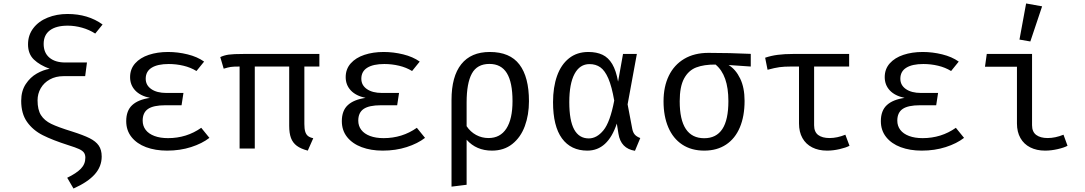

<svg xmlns="http://www.w3.org/2000/svg" viewBox="-20 -848 6194 1096"><path d="M565.6 -708.2 523.6 -656.4Q489.2 -678.5 448.2 -690Q407.2 -701.5 366.7 -701.5Q300.5 -701.5 264.9 -674.9Q229.2 -648.2 229.2 -597.4Q229.2 -546.7 262.1 -519Q294.9 -491.3 352.3 -491.3H476.4L466.2 -413.3H343.1Q298.5 -413.3 264.6 -394.6Q230.8 -375.9 212.6 -344.4Q194.4 -312.8 194.4 -275.4Q194.4 -221.5 213.8 -190.8Q233.3 -160 272.3 -141Q311.3 -122.1 389.7 -97.9Q455.9 -76.9 491.3 -59.2Q526.7 -41.5 543.6 -17.2Q560.5 7.2 560.5 45.6Q560.5 102.6 520.8 147.2Q481 191.8 399.5 228.2L363.6 166.7Q415.9 141.5 441.5 115.1Q467.2 88.7 467.2 52.3Q467.2 34.4 459 23.1Q450.8 11.8 431.3 2.8Q411.8 -6.2 370.8 -19Q279.5 -48.2 223.8 -76.4Q168.2 -104.6 134.6 -151.8Q101 -199 101 -272.3Q101 -328.7 126.9 -367.9Q152.8 -407.2 190 -428.2Q227.2 -449.2 263.6 -455.4Q207.2 -475.9 173.6 -507.9Q140 -540 140 -594.9Q140 -647.7 170.3 -687.2Q200.5 -726.7 252.1 -747.4Q303.6 -768.2 365.6 -768.2Q482.6 -768.2 565.6 -708.2Z M924.1 -247.2Q855.9 -247.2 825.1 -226.2Q794.4 -205.1 794.4 -159.5Q794.4 -129.2 811.5 -106.7Q828.7 -84.1 861.5 -71.8Q894.4 -59.5 939 -59.5Q1045.1 -59.5 1128.7 -118.5L1175.4 -61Q1133.8 -28.7 1071 -8.5Q1008.2 11.8 933.8 11.8Q866.7 11.8 813.8 -7.9Q761 -27.7 730.8 -65.6Q700.5 -103.6 700.5 -156.4Q700.5 -216.4 734.6 -247.9Q768.7 -279.5 835.9 -289.2Q780.5 -301 751.5 -332.1Q722.6 -363.1 722.6 -407.7Q722.6 -453.8 751.3 -486.2Q780 -518.5 829.2 -534.9Q878.5 -551.3 939.5 -551.3Q994.9 -551.3 1050.5 -537.7Q1106.2 -524.1 1145.1 -496.4L1101.5 -442.6Q1068.2 -463.1 1027.2 -472.8Q986.2 -482.6 943.1 -482.6Q880 -482.6 845.9 -461.5Q811.8 -440.5 811.8 -398.5Q811.8 -361.5 843.6 -339.5Q875.4 -317.4 929.7 -317.4H1027.2L1016.4 -247.2Z M1803.1 -468.2H1717.4V-140Q1717.4 -112.8 1722.3 -96.7Q1727.2 -80.5 1737.9 -71.8Q1748.7 -63.1 1768.2 -59L1736.9 11.8Q1697.4 1.5 1674.4 -15.6Q1651.3 -32.8 1641 -60.3Q1630.8 -87.7 1630.8 -129.7V-468.2H1434.4V0H1347.7V-468.2Q1312.8 -468.2 1297.4 -465.9Q1282.1 -463.6 1256.9 -455.9L1237.4 -522.1Q1259 -532.3 1285.4 -536.2Q1311.8 -540 1370.8 -540H1803.1Z M2154.9 -247.2Q2086.7 -247.2 2055.9 -226.2Q2025.1 -205.1 2025.1 -159.5Q2025.1 -129.2 2042.3 -106.7Q2059.5 -84.1 2092.3 -71.8Q2125.1 -59.5 2169.7 -59.5Q2275.9 -59.5 2359.5 -118.5L2406.2 -61Q2364.6 -28.7 2301.8 -8.5Q2239 11.8 2164.6 11.8Q2097.4 11.8 2044.6 -7.9Q1991.8 -27.7 1961.5 -65.6Q1931.3 -103.6 1931.3 -156.4Q1931.3 -216.4 1965.4 -247.9Q1999.5 -279.5 2066.7 -289.2Q2011.3 -301 1982.3 -332.1Q1953.3 -363.1 1953.3 -407.7Q1953.3 -453.8 1982.1 -486.2Q2010.8 -518.5 2060 -534.9Q2109.2 -551.3 2170.3 -551.3Q2225.6 -551.3 2281.3 -537.7Q2336.9 -524.1 2375.9 -496.4L2332.3 -442.6Q2299 -463.1 2257.9 -472.8Q2216.9 -482.6 2173.8 -482.6Q2110.8 -482.6 2076.7 -461.5Q2042.6 -440.5 2042.6 -398.5Q2042.6 -361.5 2074.4 -339.5Q2106.2 -317.4 2160.5 -317.4H2257.9L2247.2 -247.2Z M2999.5 -270.3Q2999.5 -192.3 2975.9 -128.2Q2952.3 -64.1 2904.6 -26.2Q2856.9 11.8 2788.2 11.8Q2699 11.8 2643.6 -50.3V206.7L2557.4 217.4V-277.4Q2557.4 -411.8 2613.1 -481.5Q2668.7 -551.3 2775.9 -551.3Q2890.8 -551.3 2945.1 -479.7Q2999.5 -408.2 2999.5 -270.3ZM2643.6 -263.6V-127.7Q2665.1 -95.4 2697.7 -77.7Q2730.3 -60 2768.7 -60Q2835.4 -60 2870.5 -114.1Q2905.6 -168.2 2905.6 -270.8Q2905.6 -377.9 2873.3 -430.5Q2841 -483.1 2773.8 -483.1Q2703.6 -483.1 2673.6 -428.2Q2643.6 -373.3 2643.6 -263.6Z M3508.2 -382.1 3536.4 -540H3615.4L3562.6 -252.3L3589.2 -112.3Q3593.3 -91.3 3603.8 -79.5Q3614.4 -67.7 3634.9 -60L3604.6 12.8Q3523.6 0 3510.3 -84.6L3501 -142.6Q3449.7 11.8 3332.8 11.8Q3239 11.8 3187.9 -57.9Q3136.9 -127.7 3136.9 -265.1Q3136.9 -349.7 3159.7 -414.4Q3182.6 -479 3227.9 -515.1Q3273.3 -551.3 3338.5 -551.3Q3385.6 -551.3 3419.2 -535.4Q3452.8 -519.5 3474.9 -482.3Q3496.9 -445.1 3508.2 -382.1ZM3229.7 -265.1Q3229.7 -159.5 3257.7 -108.7Q3285.6 -57.9 3341 -57.9Q3386.7 -57.9 3424.6 -104.1Q3462.6 -150.3 3486.2 -273.8Q3472.3 -354.4 3452.6 -400Q3432.8 -445.6 3406.9 -463.8Q3381 -482.1 3345.1 -482.1Q3289.7 -482.1 3259.7 -426.2Q3229.7 -370.3 3229.7 -265.1Z M4265.6 -468.2 4139 -476.9Q4180 -451.8 4205.1 -399.7Q4230.3 -347.7 4230.3 -272.3Q4230.3 -184.6 4203.3 -120.8Q4176.4 -56.9 4124.6 -22.6Q4072.8 11.8 4000 11.8Q3926.7 11.8 3874.4 -22.8Q3822.1 -57.4 3794.9 -121Q3767.7 -184.6 3767.7 -269.7Q3767.7 -353.3 3797.9 -415.6Q3828.2 -477.9 3885.9 -512.1Q3943.6 -546.2 4024.1 -546.2Q4142.6 -546.2 4265.6 -540.5ZM4137.9 -270.8Q4137.9 -419.5 4064.6 -479.5Q3998.5 -480 3954.4 -463.1Q3910.3 -446.2 3885.1 -400Q3860 -353.8 3860 -269.7Q3860 -59 4000 -59Q4068.7 -59 4103.3 -111.3Q4137.9 -163.6 4137.9 -270.8Z M4829.2 -15.9Q4809.2 -5.1 4772.6 3.3Q4735.9 11.8 4701 11.8Q4652.3 11.8 4616.2 -6.7Q4580 -25.1 4560.5 -60Q4541 -94.9 4541 -143.1V-468.2H4494.9Q4456.4 -468.2 4429.7 -464.6Q4403.1 -461 4361.5 -449.7L4347.7 -518.5Q4382.1 -530.3 4420.3 -535.1Q4458.5 -540 4507.2 -540H4827.2V-468.2H4627.2V-133.3Q4627.2 -94.9 4650.5 -77.4Q4673.8 -60 4715.4 -60Q4758.5 -60 4805.6 -79Z M5231.8 -247.2Q5163.6 -247.2 5132.8 -226.2Q5102.1 -205.1 5102.1 -159.5Q5102.1 -129.2 5119.2 -106.7Q5136.4 -84.1 5169.2 -71.8Q5202.1 -59.5 5246.7 -59.5Q5352.8 -59.5 5436.4 -118.5L5483.1 -61Q5441.5 -28.7 5378.7 -8.5Q5315.9 11.8 5241.5 11.8Q5174.4 11.8 5121.5 -7.9Q5068.7 -27.7 5038.5 -65.6Q5008.2 -103.6 5008.2 -156.4Q5008.2 -216.4 5042.3 -247.9Q5076.4 -279.5 5143.6 -289.2Q5088.2 -301 5059.2 -332.1Q5030.3 -363.1 5030.3 -407.7Q5030.3 -453.8 5059 -486.2Q5087.7 -518.5 5136.9 -534.9Q5186.2 -551.3 5247.2 -551.3Q5302.6 -551.3 5358.2 -537.7Q5413.8 -524.1 5452.8 -496.4L5409.2 -442.6Q5375.9 -463.1 5334.9 -472.8Q5293.8 -482.6 5250.8 -482.6Q5187.7 -482.6 5153.6 -461.5Q5119.5 -440.5 5119.5 -398.5Q5119.5 -361.5 5151.3 -339.5Q5183.1 -317.4 5237.4 -317.4H5334.9L5324.1 -247.2Z M5785.1 -467.2H5602.6L5612.8 -540H5871.3V-133.3Q5871.3 -95.4 5895.1 -77.7Q5919 -60 5960.5 -60Q6003.6 -60 6050.8 -79L6073.8 -15.9Q6054.4 -5.1 6017.4 3.3Q5980.5 11.8 5945.6 11.8Q5897.4 11.8 5861 -6.7Q5824.6 -25.1 5804.9 -60Q5785.1 -94.9 5785.1 -143.1ZM5799.5 -622.1 5837.4 -828.2 5928.7 -811.8 5861.5 -611.3Z"/></svg>

Font: Fira Code Fixed
Style: Regular
Weight: 400
Monospace: yes
Designer: Carrois Corporate, Edenspiekermann AG, Nikita Prokopov
Foundry: Carrois Corporate, Edenspiekermann AG, Nikita Prokopov
Version: Version 5.002